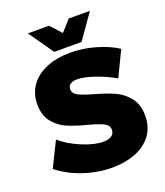

<svg xmlns="http://www.w3.org/2000/svg" viewBox="-164 -1021 982 1143"><g transform="rotate(-20 327.5 -449.5)"><path d="M330 -554Q303 -554 287.5 -543.5Q272 -533 272 -513Q272 -485 302 -469.5Q332 -454 397 -436Q471 -415 519 -393.5Q567 -372 602.5 -328Q638 -284 638 -212Q638 -139 599.5 -88.5Q561 -38 495.5 -13Q430 12 349 12Q259 12 168.5 -18.5Q78 -49 12 -102L90 -260Q143 -214 219.5 -182.5Q296 -151 351 -151Q385 -151 404 -164Q423 -177 423 -201Q423 -230 392 -245.5Q361 -261 296 -278Q223 -297 175 -317.5Q127 -338 92 -381Q57 -424 57 -494Q57 -562 93 -612.5Q129 -663 194.5 -690Q260 -717 347 -717Q426 -717 504 -694.5Q582 -672 640 -635L563 -475Q507 -508 440 -531Q373 -554 330 -554ZM408 -911H542L432 -754H259L149 -911H283L346 -842Z"/></g></svg>

Font: #9Slide03 Montserrat ExtraBold
Style: Regular
Weight: 800
Designer: Julieta Ulanovsky
Foundry: Julieta Ulanovsky
Version: Version 6.001